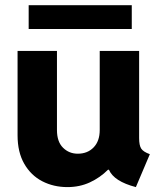

<svg xmlns="http://www.w3.org/2000/svg" viewBox="-20 -725 630 752"><path d="M244.1 7.8Q189.9 7.8 145.5 -15.1Q101.1 -38.1 75 -83.5Q48.8 -128.9 48.8 -195.3V-525.4H203.1V-215.8Q203.1 -169.9 226.8 -146.5Q250.5 -123 284.7 -123Q322.8 -123 346.7 -147.7Q370.6 -172.4 370.6 -215.8V-525.4H524.9V-184.1Q524.9 -155.8 533 -143.1Q541 -130.4 566.9 -121.1L512.2 7.8Q426.3 -14.6 406.7 -60.1H402.8Q372.1 -29.3 332 -10.7Q292 7.8 244.1 7.8ZM92.3 -611.3V-704.6H496.1V-611.3Z"/></svg>

Font: Reddit Sans ExtraBold
Style: Regular
Weight: 800
Designer: Stephen Hutchings
Foundry: Reddit
Version: Version 1.014; ttfautohint (v1.8.4.7-5d5b)